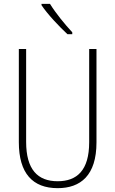

<svg xmlns="http://www.w3.org/2000/svg" viewBox="-20 -969 600 999"><path d="M240 -949H196V-942C228 -894 289 -830 331 -791H356V-801C317 -843 271 -899 240 -949ZM482 -228V-714H444V-229C444 -82 380 -26 280 -26C176 -26 116 -87 116 -231V-714H78V-229C78 -67 150 10 280 10C399 10 482 -56 482 -228Z"/></svg>

Font: Noto Sans Ethiopic Condensed ExtraLight
Style: Regular
Weight: 200
Width: 3
Designer: Monotype Design Team
Foundry: Monotype Imaging Inc.
Version: Version 2.102